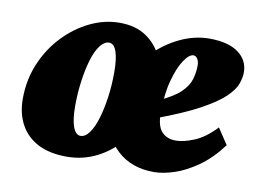

<svg xmlns="http://www.w3.org/2000/svg" viewBox="-57 -525 826 614"><g transform="rotate(10 356.0 -217.5)"><path d="M192.4 7.8Q136.7 7.8 99.1 -11.7Q61.5 -31.2 42 -66.9Q22.5 -102.5 22.5 -150.4Q22.5 -211.9 44.9 -265.1Q67.4 -318.4 105.5 -358.4Q143.6 -398.4 190.4 -420.9Q237.3 -443.4 286.1 -443.4Q336.9 -443.4 371.1 -420.9Q405.3 -398.4 422.4 -362.3Q439.5 -326.2 439.5 -284.2Q439.5 -222.7 420.4 -169.9Q401.4 -117.2 367.7 -77.1Q334 -37.1 289.1 -14.6Q244.1 7.8 192.4 7.8ZM224.6 -65.4Q240.2 -65.4 253.4 -84Q266.6 -102.5 275.9 -133.8Q285.2 -165 290.5 -203.6Q295.9 -242.2 295.9 -283.2Q295.9 -328.1 287.6 -351.6Q279.3 -375 263.7 -375Q248 -375 234.4 -356.9Q220.7 -338.9 211.4 -307.6Q202.1 -276.4 196.8 -237.3Q191.4 -198.2 191.4 -157.2Q191.4 -112.3 200.2 -88.9Q209 -65.4 224.6 -65.4ZM475.6 7.8Q402.3 7.8 356 -35.2Q309.6 -78.1 309.6 -150.4Q309.6 -211.9 333 -265.1Q356.4 -318.4 395.5 -358.4Q434.6 -398.4 481.9 -420.9Q529.3 -443.4 577.1 -443.4Q638.7 -443.4 671.4 -419.4Q704.1 -395.5 704.1 -355.5Q704.1 -338.9 696.8 -318.4Q689.5 -297.9 664.6 -273.9Q639.6 -250 588.4 -222.2Q537.1 -194.3 450.2 -162.1V-220.7Q498 -242.2 520 -263.7Q542 -285.2 548.3 -307.6Q554.7 -330.1 554.7 -351.6Q554.7 -365.2 549.3 -373.5Q543.9 -381.8 536.1 -381.8Q522.5 -381.8 505.9 -357.4Q489.3 -333 477.1 -288.1Q464.8 -243.2 464.8 -181.6Q464.8 -139.6 481.4 -121.6Q498 -103.5 527.3 -103.5Q552.7 -103.5 586.9 -117.7Q621.1 -131.8 656.2 -168.9L690.4 -117.2Q657.2 -72.3 618.2 -44.4Q579.1 -16.6 542 -4.4Q504.9 7.8 475.6 7.8Z"/></g></svg>

Font: Crimson Pro Black
Style: Italic
Weight: 900
Italic angle: -12°
Designer: Jacques Le Bailly
Foundry: Baron von Fonthausen
Version: Version 1.003